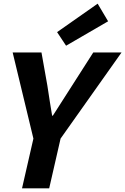

<svg xmlns="http://www.w3.org/2000/svg" viewBox="-20 -1026 682 1046"><path d="M162 -271 49 -740H206L238 -560Q253 -460 264 -396H268L488 -740H642L310 -271L248 0H100ZM291 -851 512 -1006 569 -910 340 -777Z"/></svg>

Font: KaiGen Gothic CN Bold
Style: Bold
Weight: 700
Designer: Ryoko NISHIZUKA  (kana & ideographs); Paul D. Hunt (Latin, Greek & Cyrillic); Wenlong ZHANG  (bopomofo); Sandoll Communi
Foundry: Adobe Systems Incorporated
Version: Version 1.002.20150501